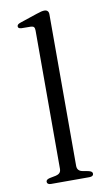

<svg xmlns="http://www.w3.org/2000/svg" viewBox="-85 -775 457 817"><g transform="rotate(-10 144.0 -366.0)"><path d="M186 -712V-57.5Q186 -46 191.8 -39.5Q197.5 -33 208 -31L234.5 -26Q242.5 -24 246.8 -20.8Q251 -17.5 251 -12Q251 -6.5 246.5 -3.2Q242 0 233 0H67.5Q59 0 54.8 -3.2Q50.5 -6.5 50.5 -12Q50.5 -17 54.2 -20.2Q58 -23.5 66 -25.5L94 -31Q104.5 -33.5 110.2 -39.5Q116 -45.5 116 -57V-654.5Q116 -664.5 112.5 -669Q109 -673.5 100 -674L58.5 -674.5Q50.5 -675 47.2 -677.8Q44 -680.5 44 -684.5Q44 -689.5 47.5 -692.8Q51 -696 60 -699L133 -723.5Q146 -728 154 -729.8Q162 -731.5 167 -731.5Q176.5 -731.5 181.2 -726.5Q186 -721.5 186 -712Z"/></g></svg>

Font: Fraunces Light
Style: Regular
Weight: 300
Version: Version 1.000;[b76b70a41]